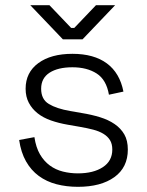

<svg xmlns="http://www.w3.org/2000/svg" viewBox="-20 -708 568 742"><path d="M281 14Q237 14 198.5 4Q160 -6 130 -28Q100 -50 80.5 -84.5Q61 -119 54 -167L113 -178Q119 -138 134.5 -111.5Q150 -85 172.5 -68.5Q195 -52 223 -45Q251 -38 281 -38Q341 -38 377.5 -62Q414 -86 414 -130Q414 -152 405 -166.5Q396 -181 379.5 -191Q363 -201 340 -207Q317 -213 288 -218L242 -226Q207 -232 177 -242.5Q147 -253 125.5 -270Q104 -287 91.5 -310.5Q79 -334 79 -365Q79 -428 128 -464Q177 -500 260 -500Q343 -500 393 -463Q443 -426 457 -354L401 -342Q391 -400 353.5 -424Q316 -448 260 -448Q204 -448 171.5 -427Q139 -406 139 -365Q139 -324 169 -306Q199 -288 251 -279L297 -271Q334 -265 366.5 -255Q399 -245 423 -228.5Q447 -212 460.5 -188.5Q474 -165 474 -130Q474 -61 422 -23.5Q370 14 281 14ZM223 -556 97 -688H171L255 -600H267L351 -688H425L299 -556Z"/></svg>

Font: Space Grotesk Light
Style: Regular
Weight: 300
Designer: Florian Karsten
Foundry: Florian Karsten
Version: Version 2.000